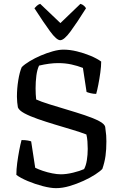

<svg xmlns="http://www.w3.org/2000/svg" viewBox="-20 -978 628 998"><path d="M271 0Q243 0 202.5 -10.5Q162 -21 124 -37Q86 -53 65 -69Q65 -98 69.5 -131.5Q74 -165 80 -196.5Q86 -228 92 -250Q112 -250 125 -247.5Q138 -245 142 -243L163 -106Q179 -98 202.5 -90Q226 -82 251.5 -77Q277 -72 296 -72Q325 -72 360 -80.5Q395 -89 417 -99Q427 -117 431.5 -145.5Q436 -174 436 -204Q436 -223 434.5 -243Q433 -263 429 -279Q398 -291 354.5 -304Q311 -317 264.5 -331Q218 -345 176.5 -359.5Q135 -374 107 -389Q79 -404 73 -420Q71 -432 69.5 -446Q68 -460 68 -475Q68 -518 75 -561Q82 -604 93 -629Q108 -644 134.5 -660Q161 -676 192.5 -689.5Q224 -703 255 -711.5Q286 -720 310 -720Q343 -720 380 -711Q417 -702 450.5 -688Q484 -674 506 -658Q506 -634 501.5 -601Q497 -568 491 -537.5Q485 -507 480 -490Q465 -490 451 -493.5Q437 -497 430 -500L411 -625Q383 -636 351 -643Q319 -650 282 -650Q238 -650 183 -637Q173 -616 169 -584.5Q165 -553 165 -519Q165 -488 168 -461Q192 -450 235 -436.5Q278 -423 327 -408.5Q376 -394 421 -379Q466 -364 495.5 -348.5Q525 -333 527 -317Q531 -288 532 -274Q533 -260 533 -243Q533 -201 528.5 -168Q524 -135 512 -100Q501 -88 475 -71Q449 -54 414 -38Q379 -22 342 -11Q305 0 271 0ZM293 -769Q274 -769 240 -815.5Q206 -862 159 -935Q163 -940 171 -947.5Q179 -955 189 -958L294 -858L398 -958Q409 -955 416.5 -948Q424 -941 427 -935Q380 -860 346.5 -814.5Q313 -769 293 -769Z"/></svg>

Font: Texturina 72pt Medium
Style: Regular
Weight: 500
Designer: Guillermo Torres Carreño
Foundry: Omnibus-Type
Version: Version 1.002; ttfautohint (v1.8.3)